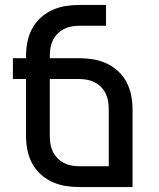

<svg xmlns="http://www.w3.org/2000/svg" viewBox="-20 -755 640 775"><path d="M515 0H300Q272 0 244 -4.5Q216 -9 190 -21Q164 -33 143 -52.5Q122 -72 109 -97Q96 -122 90.5 -150Q85 -178 85 -206V-436H32V-520H85V-529Q85 -557 90.5 -585Q96 -613 109 -638Q122 -663 143 -682.5Q164 -702 190 -714Q216 -726 244 -730.5Q272 -735 300 -735H408V-651H300Q284 -651 268 -648Q252 -645 237.5 -637.5Q223 -630 211.5 -618Q200 -606 193 -591.5Q186 -577 183.5 -561Q181 -545 181 -529V-520H300Q328 -520 356 -515.5Q384 -511 410 -499Q436 -487 457 -467.5Q478 -448 491 -423Q504 -398 509.5 -370Q515 -342 515 -314ZM300 -84H419V-314Q419 -330 416.5 -346Q414 -362 407 -376.5Q400 -391 388.5 -403Q377 -415 362.5 -422.5Q348 -430 332 -433Q316 -436 300 -436H181V-206Q181 -190 183.5 -174Q186 -158 193 -143.5Q200 -129 211.5 -117Q223 -105 237.5 -97.5Q252 -90 268 -87Q284 -84 300 -84Z"/></svg>

Font: Iosevka Medium Extended
Style: Regular
Weight: 500
Width: 7
Monospace: yes
Designer: Belleve Invis
Foundry: Belleve Invis
Version: Version 32.5.0; ttfautohint (v1.8.4)